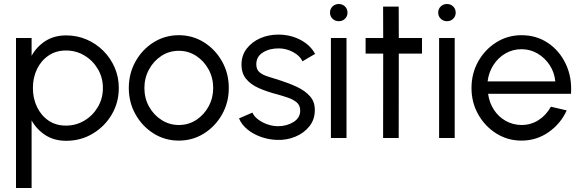

<svg xmlns="http://www.w3.org/2000/svg" viewBox="-20 -690 2906 960"><path d="M138 250H60V-500H138V-411Q163.5 -457 207.2 -485Q251 -513 311 -513Q365.5 -513 413 -492.5Q460.5 -472 496.8 -435.8Q533 -399.5 553.5 -352Q574 -304.5 574 -250Q574 -177 538.5 -117Q503 -57 443.2 -21.5Q383.5 14 311 14Q251 14 207.2 -14.2Q163.5 -42.5 138 -88ZM310 -437.5Q260 -437.5 222.8 -412.2Q185.5 -387 165 -344.5Q144.5 -302 144.5 -250Q144.5 -198.5 164.8 -155.8Q185 -113 222 -87.5Q259 -62 310 -62Q360 -62 402 -87Q444 -112 469.2 -154.8Q494.5 -197.5 494.5 -250Q494.5 -301.5 469.8 -344Q445 -386.5 403 -412Q361 -437.5 310 -437.5Z M874 13Q805 13 748.2 -22.5Q691.5 -58 657.8 -117.8Q624 -177.5 624 -250Q624 -323 657.8 -383Q691.5 -443 748.2 -478.5Q805 -514 874 -514Q943 -514 999.8 -478.5Q1056.5 -443 1090.2 -383Q1124 -323 1124 -250Q1124 -177.5 1090.2 -117.8Q1056.5 -58 999.8 -22.5Q943 13 874 13ZM874 -65Q922.5 -65 961.5 -90.5Q1000.5 -116 1023.2 -158.2Q1046 -200.5 1046 -250Q1046 -300.5 1023 -342.8Q1000 -385 961 -410.5Q922 -436 874 -436Q825.5 -436 786.5 -410.2Q747.5 -384.5 724.8 -342.2Q702 -300 702 -250Q702 -198.5 725.5 -156.5Q749 -114.5 788.2 -89.8Q827.5 -65 874 -65Z M1363.5 9.5Q1322.5 8 1284 -5.8Q1245.5 -19.5 1216.8 -43.2Q1188 -67 1175 -98L1242 -127Q1250 -108.5 1270.2 -93Q1290.5 -77.5 1317.2 -68.2Q1344 -59 1370.5 -59Q1413.5 -59 1447.2 -79.8Q1481 -100.5 1481 -137Q1481 -163 1463.8 -177.8Q1446.5 -192.5 1420.2 -201.5Q1394 -210.5 1367 -218Q1314.5 -231.5 1274 -249.5Q1233.5 -267.5 1210.5 -295.5Q1187.5 -323.5 1187.5 -367Q1187.5 -413 1213.5 -446.8Q1239.5 -480.5 1281.2 -498.8Q1323 -517 1371 -517Q1432 -517 1482 -490.8Q1532 -464.5 1555.5 -420.5L1492.5 -383.5Q1479.5 -411.5 1445.8 -429.5Q1412 -447.5 1376 -448Q1330 -449 1295.8 -428.5Q1261.5 -408 1261.5 -368.5Q1261.5 -342 1277.8 -328.5Q1294 -315 1321.2 -306.8Q1348.5 -298.5 1381 -288Q1426.5 -273.5 1466.2 -254.8Q1506 -236 1530.5 -208Q1555 -180 1554 -138Q1554 -92.5 1527 -58.5Q1500 -24.5 1456.5 -6.5Q1413 11.5 1363.5 9.5Z M1634.5 -500H1712.5V0H1634.5ZM1674 -584Q1655.5 -584 1642.8 -596.2Q1630 -608.5 1630 -627Q1630 -645.5 1642.8 -657.8Q1655.5 -670 1674 -670Q1692 -670 1704.8 -657.8Q1717.5 -645.5 1717.5 -627Q1717.5 -608.5 1705 -596.2Q1692.5 -584 1674 -584Z M2090 -422H1974L1973.5 0H1895.5L1896 -422H1808V-500H1896L1895.5 -657H1973.5L1974 -500H2090Z M2175.5 -500H2253.5V0H2175.5ZM2215 -584Q2196.5 -584 2183.8 -596.2Q2171 -608.5 2171 -627Q2171 -645.5 2183.8 -657.8Q2196.5 -670 2215 -670Q2233 -670 2245.8 -657.8Q2258.5 -645.5 2258.5 -627Q2258.5 -608.5 2246 -596.2Q2233.5 -584 2215 -584Z M2587.5 13Q2518.5 13 2461.8 -22.5Q2405 -58 2371.2 -117.8Q2337.5 -177.5 2337.5 -250Q2337.5 -323 2371.2 -383Q2405 -443 2461.8 -478.5Q2518.5 -514 2587.5 -514Q2662.5 -514 2720.2 -475Q2778 -436 2809.2 -369.5Q2840.5 -303 2835 -221H2420.5Q2426.5 -176.5 2449.5 -141.2Q2472.5 -106 2508.2 -85.8Q2544 -65.5 2587.5 -65Q2634.5 -65 2672.8 -89.5Q2711 -114 2734.5 -156.5L2813.5 -138Q2783.5 -71.5 2723 -29.2Q2662.5 13 2587.5 13ZM2418 -283H2756.5Q2752.5 -327 2729 -363.5Q2705.5 -400 2668.5 -422Q2631.5 -444 2587.5 -444Q2543.5 -444 2506.8 -422.5Q2470 -401 2446.8 -364.5Q2423.5 -328 2418 -283Z"/></svg>

Font: Urbanist
Style: Regular
Weight: 400
Designer: Corey Hu
Foundry: Corey Hu
Version: Version 1.330; ttfautohint (v1.8.4.7-5d5b)